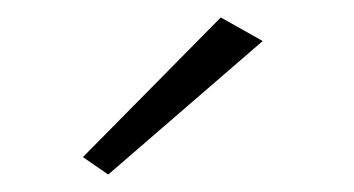

<svg xmlns="http://www.w3.org/2000/svg" viewBox="-20 -720 406 220"><path d="M281 -673 104 -520 75 -540 233 -700Z"/></svg>

Font: Renner* Light
Style: Light
Weight: 300
Version: Version 003.000 ; ttfautohint (v0.97) -l 8 -r 50 -G 200 -x 1